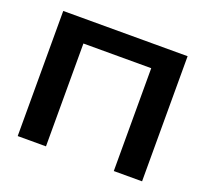

<svg xmlns="http://www.w3.org/2000/svg" viewBox="-93 -611 772 721"><g transform="rotate(20 292.5 -250.0)"><path d="M44 0H157V-411H428V0H541V-500H44Z"/></g></svg>

Font: LT Wave Medium
Style: Regular
Weight: 500
Designer: Daniel Lyons
Version: Version 2.5 (Glyphs App)